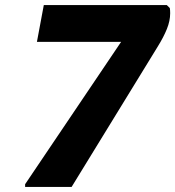

<svg xmlns="http://www.w3.org/2000/svg" viewBox="-20 -740 694 760"><path d="M79.4 0V-10.8L521.8 -666.8V-720H640.2L652.2 -708Q652.9 -702.9 653.3 -697.9Q653.6 -693 653.6 -687.5Q653.6 -657.5 640.6 -625.3Q627.6 -593.1 604.6 -556L263.4 0ZM126.2 -574.4 153.4 -720H584.2L523.4 -574.4Z"/></svg>

Font: Kufam
Style: Italic
Weight: 400
Italic angle: -11°
Designer: Artur Schmal
Foundry: Original Type
Version: Version 1.301; ttfautohint (v1.8.3)